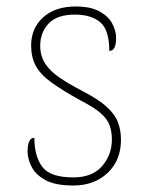

<svg xmlns="http://www.w3.org/2000/svg" viewBox="-20 -562 445 592"><path d="M206 10Q150 10 119.5 -7Q89 -24 77 -48.5Q65 -73 65 -95Q65 -109 67.5 -118.5Q70 -128 74.5 -132.5Q79 -137 86 -137Q86 -80 110.5 -47.5Q135 -15 206 -15Q265 -15 295 -50Q325 -85 325 -132Q325 -156 318 -175.5Q311 -195 290.5 -213Q270 -231 229 -252Q171 -284 137.5 -308.5Q104 -333 90 -359.5Q76 -386 76 -422Q76 -475 113 -508.5Q150 -542 214 -542Q259 -542 286.5 -527Q314 -512 326 -489.5Q338 -467 338 -445Q338 -426 333 -415.5Q328 -405 317 -405Q317 -470 289 -493.5Q261 -517 211 -517Q156 -517 130 -489.5Q104 -462 104 -421Q104 -390 119 -366.5Q134 -343 162.5 -323.5Q191 -304 231 -283Q282 -257 308 -233.5Q334 -210 343.5 -185.5Q353 -161 353 -131Q353 -68 312 -29Q271 10 206 10Z"/></svg>

Font: Noto Serif Tibetan Thin
Style: Regular
Weight: 250
Version: Version 2.103